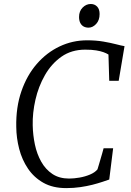

<svg xmlns="http://www.w3.org/2000/svg" viewBox="-20 -958 671 986"><path d="M320 8Q251.5 8 203 -19.2Q154.5 -46.5 123.8 -92Q93 -137.5 78.5 -193.5Q64 -249.5 63.5 -306.5Q61.5 -407 89.8 -489Q118 -571 168.8 -629.5Q219.5 -688 286 -719.5Q352.5 -751 427 -751Q473 -751 510.8 -744.5Q548.5 -738 576 -730.8Q603.5 -723.5 619.5 -721L589.5 -543H541L537 -678Q526.5 -684.5 511.5 -690Q496.5 -695.5 474 -699.2Q451.5 -703 417.5 -703Q347 -703 295.5 -666.8Q244 -630.5 210.8 -572.2Q177.5 -514 162 -446Q146.5 -378 148 -314.5Q149 -264.5 159.2 -215.8Q169.5 -167 191.8 -127.5Q214 -88 249.2 -64.5Q284.5 -41 335 -41Q359.5 -41 388.2 -46Q417 -51 442 -61.5Q467 -72 480.5 -88Q484.5 -101 488.5 -114.5Q492.5 -128 496.5 -141.8Q500.5 -155.5 504.5 -169.2Q508.5 -183 512 -196.5H561L541 -36Q527 -31 505 -23.8Q483 -16.5 454.8 -9.2Q426.5 -2 392.5 3Q358.5 8 320 8ZM435 -816Q420 -816 409 -822.2Q398 -828.5 392 -840.8Q386 -853 386 -871Q386 -900.5 404.2 -919Q422.5 -937.5 446 -937.5Q466 -937.5 478.8 -924.2Q491.5 -911 491.5 -886Q491.5 -854 473.8 -835Q456 -816 435 -816Z"/></svg>

Font: Merriweather Light
Style: Italic
Weight: 300
Italic angle: -7.8°
Designer: Eben Sorkin
Foundry: Eben Sorkin
Version: Version 2.101